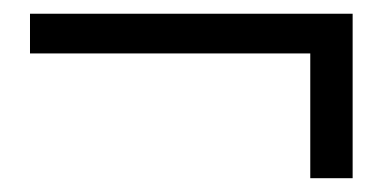

<svg xmlns="http://www.w3.org/2000/svg" viewBox="-20 -420 570 281"><path d="M496.1 -399.9V-159.2H434.1V-341.8H23.9V-399.9Z"/></svg>

Font: SourceSerifPro-Regular
Style: Regular
Weight: 400
Designer: Frank Grießhammer
Foundry: Adobe Systems Incorporated
Version: Version 1.014;PS Version 1.0;hotconv 1.0.73;makeotf.lib2.5.5